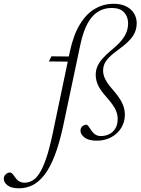

<svg xmlns="http://www.w3.org/2000/svg" viewBox="-201 -733 744 1014"><path d="M57 -408.5 70.5 -435.5 183 -434.5 169.5 -407.5ZM133 -69.5Q112.5 25 87.8 89Q63 153 33.5 190.8Q4 228.5 -29.5 245Q-63 261.5 -100.5 261.5Q-140.5 261.5 -160.8 246.2Q-181 231 -181 211Q-181 198 -171.2 188Q-161.5 178 -148 178Q-141 178 -134 186.2Q-127 194.5 -117.5 208Q-108 221 -96.5 226.5Q-85 232 -72 232Q-50.5 232 -30.5 221Q-10.5 210 7.5 182Q25.5 154 42.5 104.5Q59.5 55 76 -22L167 -456Q186 -546.5 220 -603Q254 -659.5 299.8 -686.2Q345.5 -713 399.5 -713Q438.5 -713 465.5 -699.2Q492.5 -685.5 506.8 -662.2Q521 -639 521 -610.5Q521 -571.5 499.5 -540.5Q478 -509.5 426.5 -472.5Q392.5 -448 374.5 -429Q356.5 -410 350 -393.8Q343.5 -377.5 343.5 -359.5Q343.5 -345.5 348.2 -330.5Q353 -315.5 365 -297.2Q377 -279 399.5 -253.5Q432.5 -215 445.5 -186Q458.5 -157 458.5 -128Q458.5 -88.5 439 -57.2Q419.5 -26 386 -8Q352.5 10 310 10Q267 10 245.5 -6.8Q224 -23.5 224 -43.5Q224 -52.5 228.2 -59.2Q232.5 -66 239.8 -70.2Q247 -74.5 257 -74.5Q263 -72 268.5 -63.2Q274 -54.5 283.5 -41Q293 -28 304.8 -21.2Q316.5 -14.5 332 -14.5Q357 -14.5 377 -25Q397 -35.5 408.8 -55.5Q420.5 -75.5 420.5 -105Q420.5 -129.5 409 -154.2Q397.5 -179 364 -217Q330 -255 317.2 -282.2Q304.5 -309.5 304.5 -338Q304.5 -360.5 312.8 -380.8Q321 -401 339.8 -422.8Q358.5 -444.5 390.5 -471Q423 -497.5 441.5 -520.5Q460 -543.5 467.8 -565.2Q475.5 -587 475.5 -610Q475.5 -644.5 454.2 -667.8Q433 -691 388.5 -691Q350 -691 318 -672Q286 -653 262.5 -611Q239 -569 224 -500Z"/></svg>

Font: Newsreader 24pt Light
Style: Italic
Weight: 300
Italic angle: -17°
Designer: Hugues Gentile
Foundry: Production Type
Version: Version 1.003